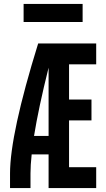

<svg xmlns="http://www.w3.org/2000/svg" viewBox="-20 -956 540 976"><path d="M31 0V-74Q31 -274 174 -735H469V-629H331V-450H445V-344H331V-106H469V0H227V-171H141Q135 -116 135 -74V0ZM153 -265H227V-612Q176 -408 153 -265ZM100 -844V-936H400V-844Z"/></svg>

Font: Iosevka SS01
Style: Bold
Weight: 700
Monospace: yes
Designer: Belleve Invis
Foundry: Belleve Invis
Version: 2.3.3; ttfautohint (v1.8.3)